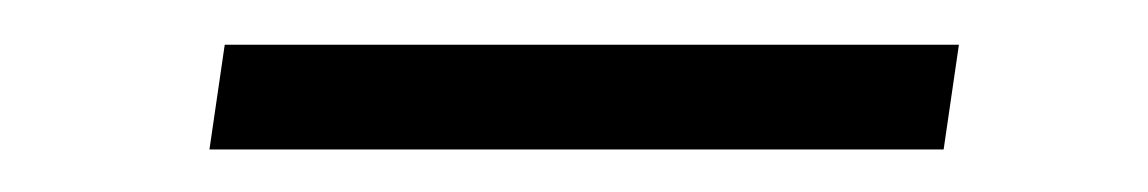

<svg xmlns="http://www.w3.org/2000/svg" viewBox="-20 -334 526 88"><path d="M419.5 -313.5 412.5 -265.5H76L83 -313.5Z"/></svg>

Font: Merriweather 120pt SemiBold
Style: Italic
Weight: 600
Italic angle: -7.8°
Version: Version 2.101